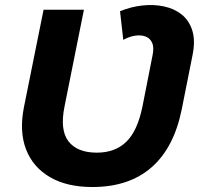

<svg xmlns="http://www.w3.org/2000/svg" viewBox="-20 -739 808 771"><path d="M351 12Q248 12 180 -28Q112 -68 84.5 -139.5Q57 -211 76 -308L155 -700H317L239 -311Q220 -217 255 -171.5Q290 -126 369 -126Q442 -126 487 -169.5Q532 -213 552 -311L593 -519Q599 -549 591 -567Q583 -585 565.5 -592Q548 -599 524.5 -596Q501 -593 475 -579L462 -694Q506 -712 552 -717Q598 -722 639.5 -713Q681 -704 710.5 -680Q740 -656 752.5 -615.5Q765 -575 753 -517L710 -301Q679 -146 588.5 -67Q498 12 351 12Z"/></svg>

Font: Montserrat Thin
Style: Bold Italic
Weight: 700
Italic angle: -11.3°
Version: Version 9.000